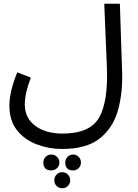

<svg xmlns="http://www.w3.org/2000/svg" viewBox="-20 -734 735 1022"><path d="M30 -172Q30 -92 70.5 -41Q111 10 175.5 34.5Q240 59 310 59Q441 59 511.5 2.5Q582 -54 608 -147.5Q634 -241 630 -353L618 -714H535L549 -374Q556 -193 507.5 -108Q459 -23 313 -23Q223 -23 167.5 -64.5Q112 -106 112 -179Q112 -236 144 -321L72 -349Q30 -246 30 -172ZM253 173.1Q270.9 173.1 283.6 160.9Q296.3 148.6 296.3 130.8Q296.3 113.9 283.6 101.2Q270.9 88.5 253 88.5Q235.2 88.5 222.9 101.2Q210.7 113.9 210.7 130.8Q210.7 173.1 253 173.1ZM369.6 173.1Q386.5 173.1 398.7 160.9Q410.9 148.6 410.9 130.8Q410.9 113.9 398.7 101.2Q386.5 88.5 369.6 88.5Q351.7 88.5 339.5 101.2Q327.3 113.9 327.3 130.8Q327.3 173.1 369.6 173.1ZM311.3 268Q329.2 268 341.4 255.8Q353.6 243.6 353.6 225.7Q353.6 207.9 341.4 195.2Q329.2 182.5 311.3 182.5Q293.4 182.5 281.2 195.2Q269 207.9 269 225.7Q269 243.6 281.2 255.8Q293.4 268 311.3 268Z"/></svg>

Font: Noto Sans Arabic UI
Style: Regular
Weight: 400
Designer: Nadine Chahine - Monotype Design Team
Foundry: Monotype Imaging Inc.
Version: Version 1.900